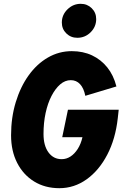

<svg xmlns="http://www.w3.org/2000/svg" viewBox="-20 -977 642 1006"><path d="M291 9Q216 9 159 -26Q102 -61 70 -123.5Q38 -186 38 -268Q38 -361 62.5 -441.5Q87 -522 130 -582Q173 -642 231 -675.5Q289 -709 356 -709Q415 -709 462 -687Q509 -665 542 -624Q575 -583 590 -524L427 -475Q419 -515 399.5 -536Q380 -557 351 -557Q321 -557 295.5 -535Q270 -513 250 -474.5Q230 -436 219 -385Q208 -334 208 -275Q208 -214 234 -178.5Q260 -143 303 -143Q328 -143 349.5 -157Q371 -171 387.5 -197Q404 -223 412 -258H306L336 -402H602L597 -357Q585 -249 542 -166.5Q499 -84 434 -37.5Q369 9 291 9ZM385 -779Q351 -779 327.5 -802Q304 -825 304 -859Q304 -899 333.5 -928Q363 -957 403 -957Q437 -957 460.5 -934Q484 -911 484 -877Q484 -837 455 -808Q426 -779 385 -779Z"/></svg>

Font: Red Hat Mono
Style: Italic
Weight: 300
Italic angle: -12°
Monospace: yes
Designer: Pentagram, MCKL
Foundry: Pentagram, MCKL
Version: Version 1.023